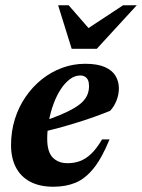

<svg xmlns="http://www.w3.org/2000/svg" viewBox="-20 -697 540 730"><path d="M285 -410Q264.5 -410 245.8 -396Q227 -382 211.2 -358Q195.5 -334 184 -303.2Q172.5 -272.5 166 -238Q159.5 -203.5 159.5 -169.5Q159.5 -119.5 180.5 -98Q201.5 -76.5 237 -76.5Q262.5 -76.5 284.5 -84.8Q306.5 -93 327 -112.5Q347.5 -132 368 -167H396.5Q367.5 -96 335.8 -56.8Q304 -17.5 267 -2.2Q230 13 183 13Q131 13 95 -6Q59 -25 40.5 -60.5Q22 -96 22 -145.5Q22 -197.5 36.5 -244Q51 -290.5 77.5 -329Q104 -367.5 139.5 -395.8Q175 -424 216.8 -439.2Q258.5 -454.5 304 -454.5Q350.5 -454.5 378.8 -442Q407 -429.5 419.5 -408.2Q432 -387 432 -361.5Q432 -337.5 423 -314.8Q414 -292 398.5 -275.5Q370 -264 337.2 -252.2Q304.5 -240.5 269.2 -229.8Q234 -219 198 -209.2Q162 -199.5 126.5 -191L128 -230.5Q175.5 -246 208.8 -260Q242 -274 263.5 -287Q285 -300 296.8 -313Q308.5 -326 313.5 -340Q318.5 -354 318.5 -369.5Q318.5 -383 314.8 -391.8Q311 -400.5 303.5 -405.2Q296 -410 285 -410ZM500 -677 348 -511.5H252.5L201 -677H241L333 -571.5H288L448 -677Z"/></svg>

Font: Newsreader 24pt
Style: Bold Italic
Weight: 700
Italic angle: -17°
Designer: Hugues Gentile
Foundry: Production Type
Version: Version 1.003